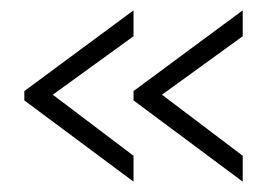

<svg xmlns="http://www.w3.org/2000/svg" viewBox="-20 -475 515 371"><path d="M449 -124 238 -281V-299L449 -455V-405L293 -292L449 -174ZM238 -124 27 -281V-299L238 -455V-405L82 -292L238 -174Z"/></svg>

Font: Stick No Bills ExtraLight
Style: Regular
Weight: 200
Designer: Kosala Senevirathne, Siva Puranthara, Lasantha Premarathna, Tharique Azeez
Foundry: mooniak
Version: Version 2.000